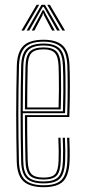

<svg xmlns="http://www.w3.org/2000/svg" viewBox="-20 -771 352 797"><path d="M161.5 6Q104.8 6 77.9 -18Q51 -42 49.5 -101.2Q48.5 -146.5 47.9 -196.4Q47.2 -246.2 47.2 -297.8Q47.2 -349.2 47.9 -400Q48.5 -450.8 49.8 -497.5Q51.2 -554 76.5 -580Q101.8 -606 161 -606Q214.2 -606 240.2 -582Q266.2 -558 268.5 -498.8Q269.2 -485.5 269.6 -464.1Q270 -442.8 270.1 -414.9Q270.2 -387 269.6 -354.1Q269 -321.2 267.8 -285.2H92.8Q92.8 -251.5 93 -221.1Q93.2 -190.8 93.8 -162Q94.2 -133.2 95 -103.8Q96 -64.5 110.1 -49.1Q124.2 -33.8 161.5 -33.8Q195.8 -33.8 208.6 -48Q221.5 -62.2 223.2 -103.5Q224 -121 223.8 -146Q223.5 -171 222.2 -199.2H231.2Q232.5 -170 232.8 -145.6Q233 -121.2 232.2 -103Q230.5 -58 215 -41.9Q199.5 -25.8 161.5 -25.8Q120 -25.8 103.4 -42.8Q86.8 -59.8 85.8 -103Q85.2 -129 84.6 -161.1Q84 -193.2 83.8 -227.5Q83.5 -261.8 83.5 -293.2H259Q260.2 -328.2 260.6 -359.8Q261 -391.2 260.9 -417.9Q260.8 -444.5 260.4 -465Q260 -485.5 259.5 -498.8Q257.2 -556.2 232.2 -577.1Q207.2 -598 161 -598Q105.2 -598 82.8 -573.5Q60.2 -549 58.8 -497Q57.5 -450 56.9 -399.6Q56.2 -349.2 56.2 -298.1Q56.2 -247 56.9 -197.2Q57.5 -147.5 58.5 -101.8Q60 -46.2 84.4 -24.1Q108.8 -2 161.5 -2Q213 -2 235 -24Q257 -46 259.5 -101.8Q260 -113 260.1 -128.6Q260.2 -144.2 259.9 -162.4Q259.5 -180.5 258.5 -199.2H267.8Q269 -173.8 269.4 -147.6Q269.8 -121.5 268.8 -101.2Q266.2 -42.5 242 -18.2Q217.8 6 161.5 6ZM161.5 -9.8Q111.5 -9.8 90.2 -30.5Q69 -51.2 67.8 -102Q66.5 -149.8 66 -200.9Q65.5 -252 65.5 -303.6Q65.5 -355.2 66.1 -404.2Q66.8 -453.2 67.8 -496.2Q69 -548.5 91.1 -569.4Q113.2 -590.2 161 -590.2Q205 -590.2 226.6 -570.4Q248.2 -550.5 250.5 -497.8Q251.2 -483.8 251.8 -455.2Q252.2 -426.8 252 -387.2Q251.8 -347.8 250 -301.2H74.5Q74.5 -244 75 -199.4Q75.5 -154.8 76.5 -102.8Q77.2 -56.5 95.8 -37.1Q114.2 -17.8 161.5 -17.8Q204.5 -17.8 221.9 -36Q239.2 -54.2 241.2 -102.5Q242 -120 241.9 -145.2Q241.8 -170.5 240.2 -199.2H249.5Q250.8 -172.5 251 -146.8Q251.2 -121 250.5 -102.2Q248 -49.8 228.5 -29.8Q209 -9.8 161.5 -9.8ZM74.5 -309H241.2Q242.5 -349.8 242.8 -387.5Q243 -425.2 242.5 -454.2Q242 -483.2 241.2 -497.2Q239.5 -545 220.9 -563.6Q202.2 -582.2 161 -582.2Q117.5 -582.2 97.8 -563.4Q78 -544.5 76.8 -496Q75.8 -459.5 75.2 -410Q74.8 -360.5 74.5 -309ZM83.5 -317Q83.8 -344.8 83.9 -373.8Q84 -402.8 84.6 -433.2Q85.2 -463.8 85.8 -495.8Q87 -539.8 104 -557Q121 -574.2 161 -574.2Q197.8 -574.2 214.1 -557.6Q230.5 -541 232.2 -497Q232.8 -484.2 233.2 -458.2Q233.8 -432.2 233.6 -396.2Q233.5 -360.2 232 -317ZM93 -325H223.2Q224.5 -363.8 224.6 -398.2Q224.8 -432.8 224.2 -458.5Q223.8 -484.2 223.2 -496.8Q221.5 -537 207.2 -551.6Q193 -566.2 161 -566.2Q125 -566.2 110.5 -550.8Q96 -535.2 95 -495.5Q94.5 -468.5 94 -441.6Q93.5 -414.8 93.2 -386.2Q93 -357.8 93 -325ZM69 -644.2 132 -751H142.8L80 -644.2ZM90.5 -644.2 152.2 -751H166.5L228.5 -644.2H217.2L169.5 -728.8L161.5 -742.5H157.5L149.5 -728.8L101.5 -644.2ZM111.8 -644.2 150 -714.5 156.8 -728.5H162.2L168.8 -714.5L207.5 -644.2H196.2L162.8 -707.5L160.8 -715.5H158.2L156.2 -707.5L122.8 -644.2ZM239 -644.2 176.2 -751H187L250 -644.2Z"/></svg>

Font: Big Shoulders Inline Display Thin Light
Style: Regular
Weight: 300
Version: Version 2.002